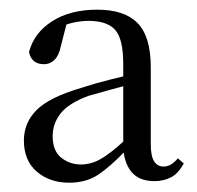

<svg xmlns="http://www.w3.org/2000/svg" viewBox="-20 -834 411 401"><path d="M302.4 -455.7Q270.1 -455.7 254.2 -475.5Q238.2 -495.3 237.4 -529.5V-530.7V-700.2Q237.4 -752.6 220.6 -771.5Q203.8 -790.4 165.1 -790.4Q148.3 -790.4 130.5 -786.2Q112.7 -782 89.5 -770.6L120.8 -791L107.1 -737.6Q103.1 -718 93.8 -709Q84.4 -699.9 71.9 -699.9Q45.8 -699.9 40.6 -725.4Q51.1 -765.5 88.9 -789.6Q126.6 -813.8 183.3 -813.8Q240.2 -813.8 267.5 -785.6Q294.9 -757.5 294.9 -693.6V-533.2Q294.9 -507.5 302 -496.9Q309 -486.2 321.4 -486.2Q329.6 -486.2 336.5 -490.1Q343.4 -494 351.6 -503.3L363.8 -492.7Q352.4 -471.6 337.2 -463.7Q322.1 -455.7 302.4 -455.7ZM124.4 -452.4Q83.8 -452.4 56.9 -475.5Q29.9 -498.6 29.9 -540.4Q29.9 -577.5 56.3 -604.1Q82.6 -630.7 149.2 -650.3Q178.6 -659.9 209.3 -667.6Q240 -675.3 266.5 -681.3V-661.7Q240.8 -654.7 213.1 -647.3Q185.5 -639.9 164.1 -633.6Q123.2 -618.2 106.6 -597.1Q90 -575.9 90 -549.8Q90 -519 107.7 -504.8Q125.5 -490.5 148.9 -490.5Q170.2 -490.5 190.3 -501.9Q210.5 -513.4 240 -540.5L256 -534.1L242.4 -519.5Q211.6 -487.2 186.1 -469.8Q160.5 -452.4 124.4 -452.4Z"/></svg>

Font: Noto Serif JP
Style: Regular
Weight: 200
Designer: Ryoko NISHIZUKA 西塚涼子 (kana & ideographs); Frank Grießhammer (Latin, Greek & Cyrillic); Wenlong ZHANG 张文龙 (bopomofo); San
Foundry: Adobe
Version: Version 2.001;hotconv 1.1.0;makeotfexe 2.6.0